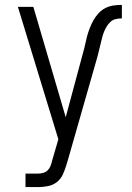

<svg xmlns="http://www.w3.org/2000/svg" viewBox="-20 -548 540 783"><path d="M84 215V160H135Q145 160 156 157Q167 154 174.5 146.5Q182 139 186 129Q190 119 192 109L218 20L53 -520H116L248 -70L319 -334Q324 -351 327.5 -368Q331 -385 335.5 -401.5Q340 -418 346.5 -434.5Q353 -451 361.5 -466Q370 -481 382 -494Q394 -507 409.5 -515Q425 -523 442 -525.5Q459 -528 477 -528V-473Q464 -473 451.5 -470Q439 -467 430 -458.5Q421 -450 414.5 -439Q408 -428 403.5 -416.5Q399 -405 396 -392.5Q393 -380 390 -368Q387 -356 384 -343.5Q381 -331 378 -319L257 104L251 124Q245 144 236.5 163Q228 182 212 194.5Q196 207 175.5 211Q155 215 135 215Z"/></svg>

Font: Iosevka Fixed SS04 Light
Style: Regular
Weight: 300
Monospace: yes
Designer: Belleve Invis
Foundry: Belleve Invis
Version: Version 32.5.0